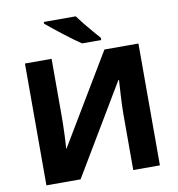

<svg xmlns="http://www.w3.org/2000/svg" viewBox="-98 -1019 1028 1108"><g transform="rotate(-10 416.5 -465.5)"><path d="M232.9 -931.2V-920.9C274.9 -885.3 377.4 -804.7 428.7 -771H541V-784.2C530.3 -796.9 517.6 -811.5 502.4 -828.6C472.7 -862.3 441.4 -901.9 419.9 -931.2ZM84 0H284.2L598.1 -525.9H602.1C600.1 -494.1 592.8 -388.7 592.8 -327.1V0H749V-713.9H549.8L235.8 -189.9H232.9C236.3 -219.2 240.2 -316.4 240.2 -377V-713.9H84Z"/></g></svg>

Font: Noto Reveo Sans
Style: Regular
Weight: 800
Designer: Monotype Design Team
Foundry: Monotype Imaging Inc.
Version: Version 2.007